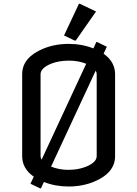

<svg xmlns="http://www.w3.org/2000/svg" viewBox="-20 -980 728 1019"><path d="M197.3 19.5H192.4L141.6 -4.9L159.2 -42.5Q97.7 -85 97.7 -151.4V-585.9Q97.7 -674.8 208.5 -721.2Q270.5 -747.1 344.2 -747.1Q415 -747.1 475.6 -723.1L491.2 -756.8H496.1L546.9 -731.9L529.8 -694.8Q590.8 -652.3 590.8 -585.9V-151.4Q590.8 -62.5 480 -16.1Q418 9.8 344.2 9.8Q273.4 9.8 212.9 -14.2ZM251 -95.7Q294.4 -78.6 342.3 -78.6Q393.1 -78.6 434.1 -94.2Q493.2 -117.7 493.2 -151.4V-585.9Q493.2 -595.7 487.8 -605ZM437.5 -641.6Q396.5 -658.2 346.2 -658.2Q294.9 -658.2 254.4 -643.1Q195.3 -619.6 195.3 -585.9V-151.4Q195.3 -141.1 200.7 -132.3ZM398.9 -960H403.8L489.7 -918.9L381.8 -764.6H377L319.8 -791.5Z"/></svg>

Font: Nova Flat
Style: Book
Weight: 400
Version: Version 2.000